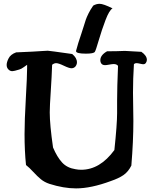

<svg xmlns="http://www.w3.org/2000/svg" viewBox="-20 -994 823 1027"><path d="M582 -949.2Q564.5 -939.5 544.4 -886.7Q524.4 -834 508.3 -778.8Q492.2 -723.6 487.3 -716.8Q481.4 -707 439.5 -707Q386.7 -707 386.7 -720.7V-721.7Q396.5 -759.8 415 -813.5Q420.9 -830.1 427.7 -853Q434.6 -876 439 -888.7Q443.4 -901.4 453.1 -921.4Q462.9 -941.4 478.5 -963.9Q495.1 -973.6 512.7 -973.6Q533.2 -973.6 582 -949.2ZM119.1 -111.3Q111.3 -186.5 111.3 -276.4Q111.3 -349.6 118.2 -468.3Q125 -586.9 125 -628.9V-647.5Q122.1 -645.5 107.9 -635.3Q93.8 -625 83 -622.1Q54.7 -613.3 45.9 -613.3Q34.2 -613.3 25.4 -622.1Q15.6 -631.8 15.6 -646.5Q15.6 -661.1 25.4 -680.7Q36.1 -703.1 66.4 -713.9Q115.2 -715.8 152.8 -717.8Q190.4 -719.7 208.5 -721.2Q226.6 -722.7 235.4 -722.7Q242.2 -722.7 366.2 -705.1Q391.6 -684.6 391.6 -660.2Q391.6 -649.4 383.8 -638.7Q375 -628.9 362.3 -628.9Q349.6 -628.9 321.3 -642.6Q293 -656.2 280.3 -656.2Q269.5 -656.2 258.8 -647.5Q256.8 -585 251.5 -505.4Q246.1 -425.8 246.1 -392.6Q246.1 -327.1 263.7 -205.1Q285.2 -154.3 312 -125Q338.9 -95.7 383.8 -88.9Q399.4 -85.9 414.1 -85.9Q514.6 -85.9 591.8 -191.4Q606.4 -329.1 606.4 -388.7V-455.1Q606.4 -524.4 611.3 -641.6Q604.5 -651.4 587.9 -651.4Q580.1 -651.4 564.5 -648.4Q548.8 -645.5 542 -645.5Q525.4 -645.5 519.5 -658.2Q516.6 -665 516.6 -671.9Q516.6 -699.2 552.7 -719.7Q580.1 -719.7 601.6 -720.2Q623 -720.7 632.8 -721.2Q642.6 -721.7 646.5 -721.7Q653.3 -721.7 658.2 -721.2Q663.1 -720.7 684.1 -719.7Q705.1 -718.8 736.3 -716.8Q765.6 -696.3 765.6 -673.8Q765.6 -666 760.7 -658.2Q755.9 -650.4 746.1 -650.4Q741.2 -650.4 729 -653.3Q716.8 -656.2 710.9 -656.2Q701.2 -656.2 696.3 -650.4Q691.4 -573.2 691.4 -499Q691.4 -472.7 692.4 -423.3Q693.4 -374 693.4 -346.7Q693.4 -238.3 682.6 -108.4Q666 -75.2 640.6 -57.6Q615.2 -40 572.3 -25.4Q466.8 13.7 386.7 13.7Q320.3 13.7 244.1 -10.7Q217.8 -19.5 198.7 -35.2Q179.7 -50.8 158.2 -74.2Q136.7 -97.7 119.1 -111.3Z"/></svg>

Font: LPEducational
Style: Medium
Weight: 500
Designer: Based on Essays1743, by John Stracke, which says:

Based on the typeface in a 1743 English translation of the essays of 
Version: Version 001.204